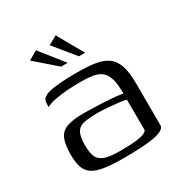

<svg xmlns="http://www.w3.org/2000/svg" viewBox="-143 -693 769 809"><g transform="rotate(-30 241.5 -289.0)"><path d="M229.9 6.7Q171.2 6.7 134.4 0.7Q97.5 -5.2 77.5 -19.5Q57.6 -33.7 50.1 -57.7Q42.6 -81.7 42.6 -117.2Q42.6 -168.2 54.9 -195.1Q67.3 -222 96.9 -231.8Q126.6 -241.7 177.2 -241.7Q202.4 -241.7 231.7 -240.6Q261 -239.5 288.7 -237.9Q316.4 -236.3 336.6 -233.9Q356.8 -231.5 363.6 -229.3Q364.3 -275.2 356.1 -302.1Q347.9 -328.9 331.4 -341.8Q314.8 -354.8 290.2 -358.8Q265.5 -362.7 234.1 -362.7Q200.5 -362.7 167.1 -360.4Q133.7 -358 106 -352.6Q78.3 -347.1 62.6 -338V-353Q62.6 -373.6 75.5 -382.3Q88.3 -391 103.7 -394.3Q123 -399.3 159.7 -402Q196.3 -404.7 235.6 -404.5Q286.6 -404.5 323.5 -399.2Q360.5 -393.9 384.4 -377.4Q408.3 -360.9 419.9 -327.8Q431.5 -294.8 431.5 -238.5L432 -31.9Q426.1 -11.7 378.9 -2.5Q331.7 6.7 229.9 6.7ZM229.7 -27.1Q276.1 -27.1 303.5 -29.8Q331 -32.5 345.3 -38Q359.5 -43.4 364.3 -51.4L363.6 -199.7Q354.8 -203.2 330.5 -206Q306.2 -208.9 279.1 -211.2Q252 -213.6 232.6 -213.6Q190 -213.6 163.7 -208.6Q137.4 -203.6 125.9 -184Q114.4 -164.3 114.4 -121.6Q114.4 -89 122.2 -68Q130 -46.9 154.7 -37Q179.4 -27.1 229.7 -27.1ZM192.9 -459.3 92.5 -546.8 135.6 -572.1 225.2 -459.3ZM280 -459.3 196.5 -561.5 239 -585 310 -459.3Z"/></g></svg>

Font: Genos Thin
Style: Regular
Weight: 100
Designer: Robert E. Leuschke
Foundry: Robert E. Leuschke
Version: Version 1.010